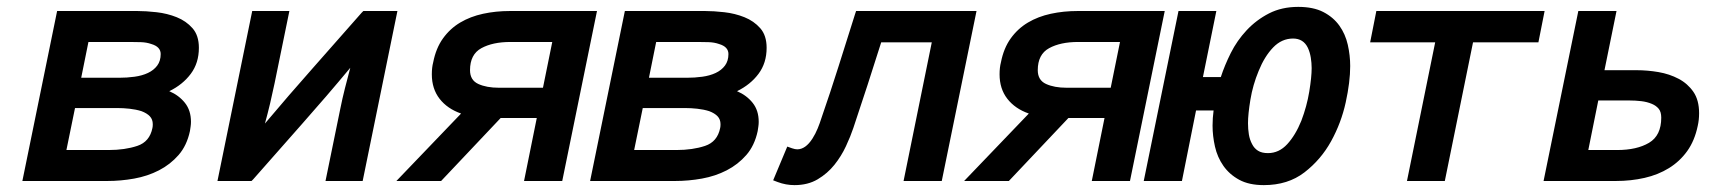

<svg xmlns="http://www.w3.org/2000/svg" viewBox="-20 -526 4990 558"><path d="M326 -300Q349 -300 371 -303Q393 -306 410 -314Q427 -322 437 -335.5Q447 -349 447 -369Q447 -390 420 -398Q406 -403 389 -403.5Q372 -404 358 -404H237L216 -300ZM296 -90Q343 -90 379 -102Q415 -114 423 -154Q424 -158 424 -165Q424 -179 415.5 -188Q407 -197 391 -203Q375 -208 356.5 -210Q338 -212 321 -212H198L173 -90ZM472 -261Q500 -249 517.5 -227Q535 -205 535 -172Q535 -165 534 -158.5Q533 -152 532 -145Q523 -103 499 -75.5Q475 -48 442 -31Q409 -14 370 -7Q331 0 292 0H45L146 -494H379Q404 -494 435 -490.5Q466 -487 493.5 -476Q521 -465 539.5 -444Q558 -423 558 -387Q558 -343 534.5 -311.5Q511 -280 472 -261Z M998 -329Q929 -246 858 -166Q787 -86 716 -5L711 0H612L713 -494H821L778 -284Q772 -255 765 -225.5Q758 -196 750 -167Q819 -249 889.5 -328.5Q960 -408 1031 -489L1036 -494H1135L1034 0H926L969 -210Q975 -240 982.5 -269.5Q990 -299 998 -329Z M1558 -271 1585 -404H1463Q1412 -404 1379 -386Q1346 -368 1346 -322Q1346 -293 1370 -282Q1394 -271 1430 -271ZM1132 0 1320 -196Q1280 -210 1257.5 -239Q1235 -268 1235 -310Q1235 -330 1239 -345Q1247 -386 1267.5 -414.5Q1288 -443 1317.5 -460.5Q1347 -478 1384 -486Q1421 -494 1462 -494H1715L1614 0H1503L1540 -183H1435L1262 0Z M1976 -300Q1999 -300 2021 -303Q2043 -306 2060 -314Q2077 -322 2087 -335.5Q2097 -349 2097 -369Q2097 -390 2070 -398Q2056 -403 2039 -403.5Q2022 -404 2008 -404H1887L1866 -300ZM1946 -90Q1993 -90 2029 -102Q2065 -114 2073 -154Q2074 -158 2074 -165Q2074 -179 2065.5 -188Q2057 -197 2041 -203Q2025 -208 2006.5 -210Q1988 -212 1971 -212H1848L1823 -90ZM2122 -261Q2150 -249 2167.5 -227Q2185 -205 2185 -172Q2185 -165 2184 -158.5Q2183 -152 2182 -145Q2173 -103 2149 -75.5Q2125 -48 2092 -31Q2059 -14 2020 -7Q1981 0 1942 0H1695L1796 -494H2029Q2054 -494 2085 -490.5Q2116 -487 2143.5 -476Q2171 -465 2189.5 -444Q2208 -423 2208 -387Q2208 -343 2184.5 -311.5Q2161 -280 2122 -261Z M2688 -403H2541Q2502 -279 2460 -154Q2452 -130 2438.5 -101Q2425 -72 2405 -47Q2385 -22 2356.5 -5Q2328 12 2289 12Q2264 12 2240 3L2227 -2L2268 -100L2282 -95Q2291 -92 2297 -92Q2321 -92 2341 -123Q2350 -137 2356.5 -153Q2363 -169 2367 -182Q2393 -257 2417 -333Q2441 -409 2465 -485L2468 -494H2818L2717 0H2606Z M3208 -271 3235 -404H3113Q3062 -404 3029 -386Q2996 -368 2996 -322Q2996 -293 3020 -282Q3044 -271 3080 -271ZM2782 0 2970 -196Q2930 -210 2907.5 -239Q2885 -268 2885 -310Q2885 -330 2889 -345Q2897 -386 2917.5 -414.5Q2938 -443 2967.5 -460.5Q2997 -478 3034 -486Q3071 -494 3112 -494H3365L3264 0H3153L3190 -183H3085L2912 0Z M3762 -175Q3778 -217 3785 -259.5Q3792 -302 3792 -328Q3792 -343 3789.5 -358.5Q3787 -374 3781 -387Q3768 -414 3738 -414Q3705 -414 3680 -388Q3655 -362 3638 -320Q3621 -279 3614 -236.5Q3607 -194 3607 -168Q3607 -151 3609.5 -135.5Q3612 -120 3619 -107Q3625 -95 3636 -88Q3647 -81 3665 -81Q3697 -81 3721 -107Q3745 -133 3762 -175ZM3304 0 3405 -494H3515L3476 -302H3528Q3539 -336 3557 -372Q3575 -408 3603 -438Q3631 -468 3668 -487Q3705 -506 3753 -506Q3797 -506 3826 -491Q3855 -476 3872.5 -451.5Q3890 -427 3897 -396Q3904 -365 3904 -334Q3904 -288 3891 -228.5Q3878 -169 3848.5 -115.5Q3819 -62 3771 -25Q3723 12 3653 12Q3610 12 3581.5 -3.5Q3553 -19 3535.5 -44Q3518 -69 3511 -100Q3504 -131 3504 -161Q3504 -183 3507 -205H3456L3415 0Z M4151 -403H3962L3980 -494H4469L4451 -403H4261L4179 0H4069Z M4680 -90Q4737 -90 4772.5 -111Q4808 -132 4808 -184Q4808 -201 4800.5 -210Q4793 -219 4781 -224Q4767 -230 4750 -232Q4733 -234 4715 -234H4625L4596 -90ZM4567 -494H4678L4643 -322H4736Q4768 -322 4800 -316.5Q4832 -311 4858.5 -297Q4885 -283 4901.5 -259Q4918 -235 4918 -197Q4918 -187 4917 -178Q4916 -169 4914 -160Q4905 -117 4883.5 -87Q4862 -57 4830.5 -37.5Q4799 -18 4759.5 -9Q4720 0 4676 0H4466Z"/></svg>

Font: Codetta
Style: Bold Italic
Weight: 700
Italic angle: -11°
Designer: Ulrich Proeller
Foundry: PROSA GmbH
Version: Version 2.00;September 29, 2018;FontCreator 11.5.0.2427 64-b